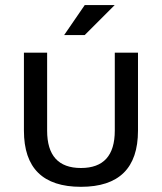

<svg xmlns="http://www.w3.org/2000/svg" viewBox="-20 -718 631 748"><path d="M73.2 -209V-512.7H163.6V-209Q163.6 -63.5 295.4 -63.5Q427.2 -63.5 427.2 -209V-512.7H517.6V-209Q517.6 9.8 295.4 9.8Q73.2 9.8 73.2 -209ZM310.1 -698.2H426.8L310.1 -581.5H230Z"/></svg>

Font: Voltera
Style: Regular
Weight: 400
Designer: Bernd Montag
Version: Version 1.301